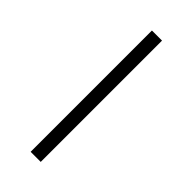

<svg xmlns="http://www.w3.org/2000/svg" viewBox="-185 -573 605 605"><g transform="rotate(45 118.0 -270.0)"><path d="M96 0V-540.5H141V0Z"/></g></svg>

Font: Encode Sans Expanded ExtraLight
Style: Regular
Weight: 275
Width: 7
Designer: Multiple Designers
Foundry: Impallari Type
Version: Version 2.000